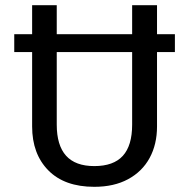

<svg xmlns="http://www.w3.org/2000/svg" viewBox="-20 -709 730 741"><path d="M655 -508H586V-221Q586 -152 557.5 -99.5Q529 -47 474.5 -17.5Q420 12 344 12Q229 12 166.5 -51.5Q104 -115 104 -221V-508H35V-577H104V-689H199V-577H490V-689H586V-577H655ZM490 -508H199V-228Q199 -148 235 -108Q271 -68 344 -68Q418 -68 454 -107.5Q490 -147 490 -228Z"/></svg>

Font: FiraGO
Style: Regular
Weight: 400
Designer: bBox Type
Foundry: bBox Type GmbH
Version: Version 1.001;April 20, 2020;FontCreator 12.0.0.2555 64-bit